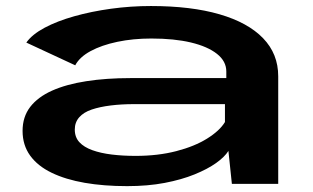

<svg xmlns="http://www.w3.org/2000/svg" viewBox="-20 -611 1040 638"><path d="M402.5 7.5Q471 7.5 527.2 -3.2Q583.5 -14 626.5 -31.5Q669.5 -49 698 -69.2Q726.5 -89.5 739 -109.5L750.5 0H904.5V-357.5Q904.5 -432 854.2 -484Q804 -536 709.5 -563.5Q615 -591 481.5 -591Q414.5 -591 349 -582Q283.5 -573 226.8 -557Q170 -541 128.2 -518.8Q86.5 -496.5 67.5 -469.5L230 -394Q244.5 -421.5 281 -441.2Q317.5 -461 369.8 -472Q422 -483 483 -483Q559 -483 614.5 -469.8Q670 -456.5 701 -432Q732 -407.5 732 -373.5V-351.5H413.5Q333 -351.5 266.8 -341.2Q200.5 -331 153 -309.8Q105.5 -288.5 80.2 -255.5Q55 -222.5 55 -176Q55 -129 80 -94.2Q105 -59.5 151.5 -37Q198 -14.5 261.5 -3.5Q325 7.5 402.5 7.5ZM430.5 -93Q388 -93 351.2 -97.5Q314.5 -102 286.8 -112Q259 -122 243.8 -138.5Q228.5 -155 228.5 -180.5Q228.5 -204.5 243.2 -221.2Q258 -238 284.8 -247Q311.5 -256 347.5 -260.5Q383.5 -265 425.5 -265H727.5V-205.5Q710 -176.5 668.2 -150.5Q626.5 -124.5 565.8 -108.8Q505 -93 430.5 -93Z"/></svg>

Font: Anybody ExtraExpanded SemiBold
Style: Regular
Weight: 600
Width: 8
Version: Version 1.113;gftools[0.9.25]